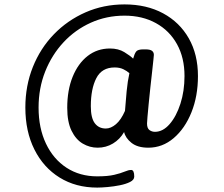

<svg xmlns="http://www.w3.org/2000/svg" viewBox="-20 -727 1014 871"><path d="M421 124Q324 124 250.5 78.5Q177 33 136 -49Q95 -131 95 -239Q95 -338 129 -423Q163 -508 224.5 -571.5Q286 -635 368 -671Q450 -707 545 -707Q645 -707 720 -666.5Q795 -626 836.5 -553Q878 -480 878 -382Q878 -291 848.5 -217.5Q819 -144 768 -100.5Q717 -57 653 -57Q604 -57 576.5 -79Q549 -101 543 -128Q524 -95 492.5 -76Q461 -57 423 -57Q387 -57 355.5 -75.5Q324 -94 304.5 -134Q285 -174 285 -238Q285 -318 309.5 -378.5Q334 -439 377.5 -473Q421 -507 479 -507Q517 -507 544 -490.5Q571 -474 584 -461Q590 -483 597.5 -493Q605 -503 630 -503H640Q661 -503 669.5 -496.5Q678 -490 678 -478Q678 -478 676 -456.5Q674 -435 670 -401Q666 -367 662 -329Q658 -291 654.5 -256Q651 -221 649 -196.5Q647 -172 647 -167Q647 -145 658 -137Q669 -129 683 -129Q719 -129 749.5 -164Q780 -199 798.5 -256.5Q817 -314 817 -382Q817 -465 783 -526.5Q749 -588 687.5 -622Q626 -656 545 -656Q463 -656 392 -624Q321 -592 268 -535Q215 -478 185 -402.5Q155 -327 155 -239Q155 -146 188.5 -75.5Q222 -5 282 34Q342 73 421 73Q469 73 498.5 66Q528 59 545.5 51.5Q563 44 575 44Q589 44 589 74Q589 89 570 98.5Q551 108 523.5 113.5Q496 119 468 121.5Q440 124 421 124ZM460 -144Q483 -144 506 -163.5Q529 -183 547 -224Q550 -267 554.5 -313Q559 -359 567 -395Q556 -405 539.5 -413Q523 -421 500 -421Q442 -421 417 -372.5Q392 -324 392 -245Q392 -192 410 -168Q428 -144 460 -144Z"/></svg>

Font: Asap SemiBold
Style: Regular
Weight: 600
Designer: Pablo Cosgaya
Foundry: Omnibus-Type
Version: Version 3.001; ttfautohint (v1.8.3)